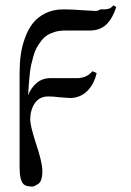

<svg xmlns="http://www.w3.org/2000/svg" viewBox="-20 -471 488 717"><path d="M402.8 -451.2 414.1 -444.8Q400.4 -401.9 377 -379.4Q353.5 -356.9 313 -356.9H222.2Q202.1 -356.9 185.5 -352.1Q168.9 -347.2 156.5 -339.4Q144 -331.5 133.8 -318.1Q123.5 -304.7 116.7 -292.2Q109.9 -279.8 104.5 -260.5Q99.1 -241.2 95.9 -226.6Q92.8 -211.9 90.6 -189.5Q88.4 -167 87.4 -152.6Q86.4 -138.2 85 -115.2Q95.7 -143.1 116.9 -161.1Q138.2 -179.2 168 -179.2H272Q305.7 -181.2 325.2 -205.1L340.8 -198.2Q331.5 -156.2 305.2 -130.6Q278.8 -105 241.2 -105Q240.7 -105 201.2 -107.9Q180.2 -110.8 160.2 -110.8Q127 -110.8 109.9 -85.4Q92.8 -60.1 92.8 -23.9Q92.8 -2.9 112.8 60.1Q138.2 135.3 138.2 167Q138.2 208 121.1 216.8Q109.9 223.6 105 225.1Q98.1 226.6 92.8 225.1Q77.6 225.1 67.9 216.8Q53.2 201.2 53.2 154.8V144V-201.2Q53.2 -235.4 57.6 -266.8Q62 -298.3 73.5 -329.8Q85 -361.3 102.8 -384.3Q120.6 -407.2 149.9 -421.6Q179.2 -436 216.8 -436Q251 -436 282.2 -433.1Q306.2 -431.6 335.9 -430.2Q347.2 -430.2 354 -436Q373 -435.1 384.5 -438Q396 -440.9 402.8 -451.2Z"/></svg>

Font: Common Serif News
Style: Regular
Weight: 450
Designer: Philipp H. Poll, Khaled Hosny
Foundry: Stefan Peev, Context Ltd.
Version: Version 1.026